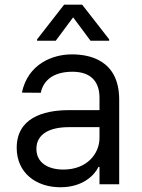

<svg xmlns="http://www.w3.org/2000/svg" viewBox="-20 -784 604 817"><path d="M237.2 12.8C332.4 12.8 382.1 -38.4 399.1 -73.9H403.4V0H487.2V-359.4C487.2 -532.7 355.1 -552.6 285.5 -552.6C203.1 -552.6 98.7 -511.4 73.2 -389.9L153.4 -389.2C164.8 -443.2 208.5 -478.7 288.4 -478.7C365.4 -478.7 403.4 -437.9 403.4 -367.9V-315.3H273.4C160.5 -315.3 51.1 -279.8 51.1 -154.8C51.1 -48.3 133.5 12.8 237.2 12.8ZM134.9 -150.6C134.9 -214.5 192.5 -242.9 272.7 -242.9H403.4V-197.4C403.4 -129.3 349.4 -62.5 250 -62.5C183.2 -62.5 134.9 -92.3 134.9 -150.6ZM137.8 -610.8H217.3L291.2 -710.2L365.1 -610.8H444.6V-616.5L329.5 -764.2H252.8L137.8 -616.5Z"/></svg>

Font: Magic Ui Pro
Style: Regular
Weight: 400
Designer: Stefan Endress, Andreas Faust
Version: Version 1.000;FEAKit 1.0